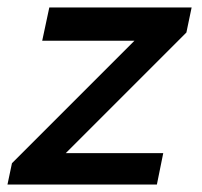

<svg xmlns="http://www.w3.org/2000/svg" viewBox="-34 -494 541 514"><path d="M-14 0 -2 -57 326 -385H79L98 -474H479L465 -407L142 -84H403L386 0Z"/></svg>

Font: Kanit
Style: Italic
Weight: 400
Italic angle: -12°
Designer: Katatrad Team
Foundry: CadsonDemak
Version: Version 2.000; ttfautohint (v1.8.3)